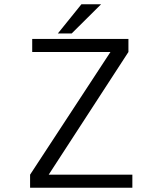

<svg xmlns="http://www.w3.org/2000/svg" viewBox="-20 -883 750 903"><path d="M252 -725.5 363 -863H455.5L317 -725.5ZM209 -61.5H602.5V0H121.5V-61.5L499.5 -638.5H131.5V-700H584V-638.5Z"/></svg>

Font: League Mono Light
Style: Regular
Weight: 300
Width: 6
Designer: Tyler Finck
Foundry: The League of Moveable Type / Tyler Finck
Version: Version 2.210